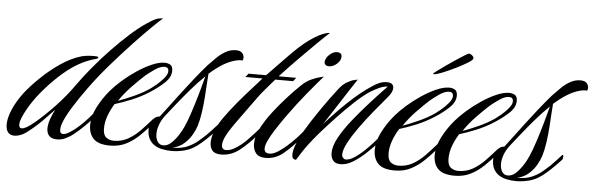

<svg xmlns="http://www.w3.org/2000/svg" viewBox="-59 -625 2329 750"><g transform="rotate(5 1106.0 -249.5)"><path d="M18 1Q-19 3 -19 -41Q-19 -65 -5 -98.5Q9 -132 37 -169Q59 -197 93 -230Q127 -263 167 -290.5Q207 -318 247 -330Q258 -333 270 -334.5Q282 -336 299 -336Q315 -336 315 -332Q315 -327 301 -324Q289 -321 272 -314Q255 -307 241 -299Q212 -283 180 -255.5Q148 -228 117 -193Q83 -155 61 -118.5Q39 -82 32 -58Q30 -50 30 -44Q30 -30 41 -30Q48 -30 60 -36.5Q72 -43 91 -59Q129 -91 167.5 -132Q206 -173 237 -217Q261 -251 293 -289.5Q325 -328 360 -364.5Q395 -401 428.5 -431Q462 -461 489 -479Q520 -500 532.5 -503Q545 -506 554 -506Q545 -499 515.5 -470.5Q486 -442 445.5 -399Q405 -356 361.5 -306Q318 -256 282 -206Q254 -168 229 -127.5Q204 -87 196 -63Q193 -55 192 -49Q191 -43 191 -38Q191 -22 204 -22Q213 -22 225.5 -29.5Q238 -37 251 -47Q268 -61 284.5 -78Q301 -95 314 -111Q318 -111 318 -105Q318 -96 314 -91Q301 -76 282.5 -58Q264 -40 246 -26Q233 -15 216 -7Q199 1 183 1Q160 1 150.5 -10Q141 -21 141 -38Q141 -55 148 -75Q155 -95 165 -114Q148 -96 128 -75.5Q108 -55 102 -50Q80 -30 60 -15.5Q40 -1 18 1Z M390 7Q344 7 325 -13Q306 -33 306 -67Q306 -100 324.5 -136.5Q343 -173 371 -206Q388 -226 413 -248Q438 -270 467 -289.5Q496 -309 524.5 -321.5Q553 -334 575 -334Q587 -334 597 -328.5Q607 -323 607 -305Q607 -280 583 -257.5Q559 -235 529 -216Q495 -194 458 -179Q421 -164 394 -156Q379 -132 370 -107Q361 -82 361 -58Q361 -32 373.5 -22.5Q386 -13 403 -13Q434 -13 459.5 -27.5Q485 -42 507 -65Q529 -88 549 -111Q553 -111 553 -105Q553 -96 549 -91Q529 -68 505.5 -45Q482 -22 454 -7.5Q426 7 390 7ZM406 -170Q432 -179 467.5 -195Q503 -211 530 -230Q536 -234 551 -246.5Q566 -259 579 -274.5Q592 -290 592 -302Q592 -318 576 -318Q559 -318 537.5 -303Q516 -288 503 -277Q479 -255 453 -228Q427 -201 406 -170Z M632 7Q612 7 593.5 3Q575 -1 561 -11Q550 -19 542.5 -33Q535 -47 535 -69Q535 -95 547.5 -109Q560 -123 574 -123Q585 -137 604 -162.5Q623 -188 646.5 -219Q670 -250 695 -281.5Q720 -313 742 -338Q756 -352 771.5 -368Q787 -384 806.5 -395.5Q826 -407 848 -407Q865 -407 872.5 -399Q880 -391 880 -380Q880 -374 877 -369Q866 -371 846 -365.5Q826 -360 802 -346Q776 -330 749 -306Q748 -294 746.5 -269.5Q745 -245 743 -214.5Q741 -184 736.5 -153.5Q732 -123 725 -100Q720 -84 709 -64.5Q698 -45 679.5 -28.5Q661 -12 634 -6Q670 -6 694 -17Q718 -28 734.5 -42.5Q751 -57 761 -66Q769 -74 783 -89Q797 -104 803 -111Q807 -111 807 -105Q807 -96 803 -91Q761 -46 733 -25Q708 -6 682 0.5Q656 7 632 7ZM597 -12Q614 -12 628.5 -25.5Q643 -39 655 -57.5Q667 -76 674 -92Q685 -116 697 -153Q709 -190 720 -228.5Q731 -267 738 -295Q710 -268 682.5 -236Q655 -204 632 -175Q609 -146 594 -127Q581 -110 574 -91Q567 -72 567 -55Q567 -36 575 -24Q583 -12 597 -12Z M826 4Q801 4 791 -8Q781 -20 781 -39Q781 -72 805 -114Q819 -138 843.5 -169.5Q868 -201 899 -236.5Q930 -272 961 -306H894L905 -320H974Q1002 -349 1026.5 -374.5Q1051 -400 1067 -416Q1111 -460 1148.5 -483Q1186 -506 1208 -506Q1192 -492 1161.5 -462Q1131 -432 1094.5 -395Q1058 -358 1023 -320H1092L1081 -306H1011Q992 -284 975.5 -265Q959 -246 947 -229Q900 -165 871 -124Q842 -83 833 -62Q826 -45 826 -34Q826 -15 844 -15Q859 -15 876 -25Q901 -39 926.5 -65.5Q952 -92 968 -111Q972 -111 972 -105Q972 -96 968 -91Q930 -47 897 -21.5Q864 4 826 4Z M1217 -376Q1197 -376 1197 -392Q1197 -397 1200 -403Q1205 -415 1217.5 -424.5Q1230 -434 1242 -434Q1261 -434 1261 -418Q1261 -403 1247 -390Q1233 -377 1217 -376ZM1000 2Q973 2 961.5 -12.5Q950 -27 950 -49Q950 -78 967.5 -111.5Q985 -145 1011 -178.5Q1037 -212 1064 -241.5Q1091 -271 1111 -290Q1130 -309 1150 -318Q1170 -327 1184.5 -330.5Q1199 -334 1199 -334Q1177 -309 1139 -263Q1101 -217 1064 -165Q1061 -161 1050 -145Q1039 -129 1025.5 -108Q1012 -87 1002.5 -67Q993 -47 993 -35Q993 -16 1013 -16Q1028 -16 1045.5 -27Q1063 -38 1081 -54Q1099 -70 1113.5 -85.5Q1128 -101 1136 -111Q1140 -111 1140 -105Q1140 -96 1136 -91Q1098 -47 1067.5 -22.5Q1037 2 1000 2Z M1294 1Q1273 1 1264 -10.5Q1255 -22 1255 -40Q1255 -67 1274 -101.5Q1293 -136 1323.5 -174Q1354 -212 1387.5 -249Q1421 -286 1451 -317Q1436 -317 1418.5 -309Q1401 -301 1383 -290Q1356 -272 1324 -242Q1292 -212 1260 -178Q1228 -144 1199 -111Q1176 -84 1162.5 -66Q1149 -48 1139.5 -33.5Q1130 -19 1119 -1Q1103 -1 1103 -20Q1103 -40 1115.5 -68Q1128 -96 1137 -112Q1163 -156 1196.5 -204.5Q1230 -253 1259 -290Q1274 -310 1291 -319.5Q1308 -329 1320 -331.5Q1332 -334 1332 -334Q1326 -325 1307 -296Q1288 -267 1263 -228Q1238 -189 1212 -149Q1253 -196 1300 -240.5Q1347 -285 1390 -313Q1403 -322 1417 -328Q1431 -334 1446 -334Q1473 -334 1473 -313Q1473 -297 1454 -275Q1431 -248 1404 -215Q1377 -182 1352.5 -148Q1328 -114 1312.5 -85Q1297 -56 1297 -38Q1297 -28 1302.5 -23.5Q1308 -19 1312 -19Q1327 -19 1345.5 -31Q1364 -43 1381.5 -59.5Q1399 -76 1412.5 -91Q1426 -106 1430 -111Q1434 -111 1434 -105Q1434 -96 1430 -91Q1416 -76 1393 -54Q1370 -32 1344 -15.5Q1318 1 1294 1Z M1506 7Q1460 7 1441 -13Q1422 -33 1422 -67Q1422 -100 1440.5 -136.5Q1459 -173 1487 -206Q1504 -226 1529 -248Q1554 -270 1583 -289.5Q1612 -309 1640.5 -321.5Q1669 -334 1691 -334Q1703 -334 1713 -328.5Q1723 -323 1723 -305Q1723 -280 1699 -257.5Q1675 -235 1645 -216Q1611 -194 1574 -179Q1537 -164 1510 -156Q1495 -132 1486 -107Q1477 -82 1477 -58Q1477 -32 1489.5 -22.5Q1502 -13 1519 -13Q1550 -13 1575.5 -27.5Q1601 -42 1623 -65Q1645 -88 1665 -111Q1669 -111 1669 -105Q1669 -96 1665 -91Q1645 -68 1621.5 -45Q1598 -22 1570 -7.5Q1542 7 1506 7ZM1522 -170Q1548 -179 1583.5 -195Q1619 -211 1646 -230Q1652 -234 1667 -246.5Q1682 -259 1695 -274.5Q1708 -290 1708 -302Q1708 -318 1692 -318Q1675 -318 1653.5 -303Q1632 -288 1619 -277Q1595 -255 1569 -228Q1543 -201 1522 -170ZM1627 -381Q1623 -381 1623 -383Q1623 -384 1635.5 -393.5Q1648 -403 1666.5 -416Q1685 -429 1704.5 -442Q1724 -455 1738.5 -464Q1753 -473 1757 -473Q1762 -473 1768.5 -467.5Q1775 -462 1775 -456Q1775 -450 1755.5 -438Q1736 -426 1709.5 -413Q1683 -400 1659.5 -390.5Q1636 -381 1627 -381Z M1741 7Q1695 7 1676 -13Q1657 -33 1657 -67Q1657 -100 1675.5 -136.5Q1694 -173 1722 -206Q1739 -226 1764 -248Q1789 -270 1818 -289.5Q1847 -309 1875.5 -321.5Q1904 -334 1926 -334Q1938 -334 1948 -328.5Q1958 -323 1958 -305Q1958 -280 1934 -257.5Q1910 -235 1880 -216Q1846 -194 1809 -179Q1772 -164 1745 -156Q1730 -132 1721 -107Q1712 -82 1712 -58Q1712 -32 1724.5 -22.5Q1737 -13 1754 -13Q1785 -13 1810.5 -27.5Q1836 -42 1858 -65Q1880 -88 1900 -111Q1904 -111 1904 -105Q1904 -96 1900 -91Q1880 -68 1856.5 -45Q1833 -22 1805 -7.5Q1777 7 1741 7ZM1757 -170Q1783 -179 1818.5 -195Q1854 -211 1881 -230Q1887 -234 1902 -246.5Q1917 -259 1930 -274.5Q1943 -290 1943 -302Q1943 -318 1927 -318Q1910 -318 1888.5 -303Q1867 -288 1854 -277Q1830 -255 1804 -228Q1778 -201 1757 -170Z M1983 7Q1963 7 1944.5 3Q1926 -1 1912 -11Q1901 -19 1893.5 -33Q1886 -47 1886 -69Q1886 -95 1898.5 -109Q1911 -123 1925 -123Q1936 -137 1955 -162.5Q1974 -188 1997.5 -219Q2021 -250 2046 -281.5Q2071 -313 2093 -338Q2107 -352 2122.5 -368Q2138 -384 2157.5 -395.5Q2177 -407 2199 -407Q2216 -407 2223.5 -399Q2231 -391 2231 -380Q2231 -374 2228 -369Q2217 -371 2197 -365.5Q2177 -360 2153 -346Q2127 -330 2100 -306Q2099 -294 2097.5 -269.5Q2096 -245 2094 -214.5Q2092 -184 2087.5 -153.5Q2083 -123 2076 -100Q2071 -84 2060 -64.5Q2049 -45 2030.5 -28.5Q2012 -12 1985 -6Q2021 -6 2045 -17Q2069 -28 2085.5 -42.5Q2102 -57 2112 -66Q2120 -74 2134 -89Q2148 -104 2154 -111Q2158 -111 2158 -105Q2158 -96 2154 -91Q2112 -46 2084 -25Q2059 -6 2033 0.5Q2007 7 1983 7ZM1948 -12Q1965 -12 1979.5 -25.5Q1994 -39 2006 -57.5Q2018 -76 2025 -92Q2036 -116 2048 -153Q2060 -190 2071 -228.5Q2082 -267 2089 -295Q2061 -268 2033.5 -236Q2006 -204 1983 -175Q1960 -146 1945 -127Q1932 -110 1925 -91Q1918 -72 1918 -55Q1918 -36 1926 -24Q1934 -12 1948 -12Z"/></g></svg>

Font: Luxurious Script
Style: Regular
Weight: 400
Designer: Robert E. Leuschke
Foundry: Robert E. Leuschke
Version: Version 1.010; ttfautohint (v1.8.3)